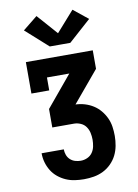

<svg xmlns="http://www.w3.org/2000/svg" viewBox="-105 -853 809 1125"><g transform="rotate(-10 300.0 -290.0)"><path d="M302 205Q275 205 247.5 201Q220 197 195 186Q170 175 148.5 157.5Q127 140 112.5 116.5Q98 93 90.5 66.5Q83 40 83 12H215Q215 29 221 45.5Q227 62 239.5 73.5Q252 85 268.5 90Q285 95 302 95Q322 95 341 86.5Q360 78 371.5 61.5Q383 45 387 25Q391 5 391 -15Q391 -15 391 -15Q391 -15 391 -15Q391 -15 391 -15Q391 -15 391 -15Q391 -36 386.5 -56Q382 -76 370.5 -92.5Q359 -109 339.5 -117.5Q320 -126 300 -126H171V-236L324 -420H191V-343H85V-530H483V-420L329 -236V-235Q357 -234 383.5 -226Q410 -218 433 -203.5Q456 -189 474 -167.5Q492 -146 503.5 -121Q515 -96 519 -69Q523 -42 523 -14Q523 15 517.5 44.5Q512 74 499 100Q486 126 464.5 147.5Q443 169 416.5 182Q390 195 361 200Q332 205 302 205ZM239 -596 220 -613 106 -715 193 -785 300 -664 407 -785 494 -715 361 -596Z"/></g></svg>

Font: Iosevka Slab XBdEx
Style: Regular
Weight: 800
Width: 7
Monospace: yes
Designer: Belleve Invis
Foundry: Belleve Invis
Version: Version 11.1.0; ttfautohint (v1.8.3)